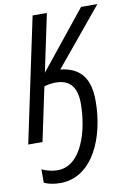

<svg xmlns="http://www.w3.org/2000/svg" viewBox="-102 -776 741 1085"><g transform="rotate(-10 268.0 -234.0)"><path d="M155 246C340 246 431 33 431 -177C431 -301 384 -373 265 -386L536 -714H442L176 -383L246 -714H164L13 0H95L160 -308C183 -315 209 -318 226 -318C307 -318 346 -271 346 -177C346 -26 291 172 152 172C122 172 91 164 62 151V228C88 240 120 246 155 246Z"/></g></svg>

Font: Noto Sans Condensed
Style: Italic
Weight: 400
Width: 3
Italic angle: -12°
Designer: Monotype Design Team
Foundry: Monotype Imaging Inc.
Version: Version 2.013